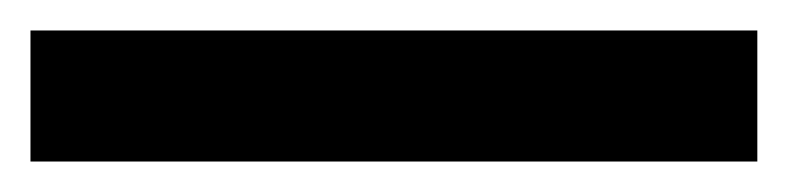

<svg xmlns="http://www.w3.org/2000/svg" viewBox="-23 -866 517 126"><path d="M474 -760V-846H-3V-760Z"/></svg>

Font: Noto Sans Lao Condensed SemiBold
Style: Regular
Weight: 600
Width: 3
Designer: Monotype Design Team
Foundry: Monotype Imaging Inc.
Version: Version 2.003